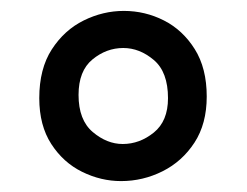

<svg xmlns="http://www.w3.org/2000/svg" viewBox="-20 -865 452 352"><path d="M359 -688Q359 -638 336.5 -603.5Q314 -569 278 -551Q242 -533 202 -533Q165 -533 130.5 -550Q96 -567 74 -601Q52 -635 52 -685Q52 -739 75 -774.5Q98 -810 133.5 -827.5Q169 -845 207 -845Q246 -845 280.5 -827.5Q315 -810 337 -775Q359 -740 359 -688ZM288 -685Q288 -733 262 -755Q236 -777 206 -777Q175 -777 149.5 -756Q124 -735 124 -691Q124 -645 150 -623Q176 -601 205 -601Q236 -601 262 -622Q288 -643 288 -685Z"/></svg>

Font: Yaldevi Medium
Style: Regular
Weight: 500
Designer: Sol Matas, Rajitha Manaperi, Kosala Senevirathne
Foundry: Mooniak
Version: Version 1.100